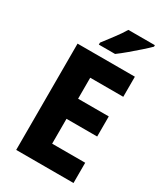

<svg xmlns="http://www.w3.org/2000/svg" viewBox="-226 -1024 964 1117"><g transform="rotate(30 256.0 -465.5)"><path d="M462 0H77V-714H462V-579H240V-438H446V-303H240V-136H462ZM471 -921Q453 -903 421.5 -875Q390 -847 356 -818.5Q322 -790 296 -771H187V-784Q212 -817 242.5 -857Q273 -897 293 -931H471Z"/></g></svg>

Font: Noto Sans Kannada SemiCondensed ExtraBold
Style: Regular
Weight: 800
Width: 4
Designer: Jelle Bosma - Monotype Design Team
Foundry: Monotype Imaging Inc.
Version: Version 2.005; ttfautohint (v1.8.4.7-5d5b)